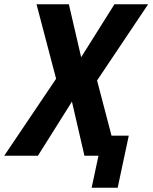

<svg xmlns="http://www.w3.org/2000/svg" viewBox="-58 -730 715 900"><path d="M371.6 150 423.6 -94H545.6L493.6 150ZM-38.2 0 205 -360.8 113.2 -710H264.8L322.4 -461.6L478.4 -710H636.4L397 -352.8L489.4 0H337.8L279.2 -253.6L119.8 0Z"/></svg>

Font: Geist Mono
Style: Italic
Weight: 400
Italic angle: -12°
Monospace: yes
Designer: Basement.studio, Andrés Briganti, Mateo Zaragoza
Foundry: Basement.studio, Vercel, Andrés Briganti, Guido Ferreyra, Mateo Zaragoza
Version: Version 1.500